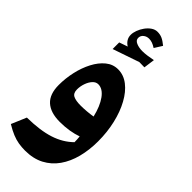

<svg xmlns="http://www.w3.org/2000/svg" viewBox="-344 -856 1187 1187"><g transform="rotate(45 250.0 -262.5)"><path d="M328.8 -161.9Q304.9 -157.7 276.9 -155.4Q248.9 -153 223.3 -153Q182.1 -153 159.9 -163.9Q137.7 -174.8 137.7 -208Q137.7 -235.2 147 -261.9Q156.2 -288.6 172.3 -306.2Q188.3 -323.7 208.5 -323.7Q247.7 -323.7 279.7 -279.5Q311.7 -235.2 328.8 -161.9ZM177.7 286.9Q249 286.9 301.7 259.4Q354.3 231.8 388.9 182.6Q423.5 133.5 440.4 68Q457.4 2.6 457.4 -72.9Q457.4 -153.8 440.4 -226.4Q423.5 -299 392.7 -355.1Q362 -411.3 320.5 -443.5Q279 -475.7 230 -475.7Q185.2 -475.7 149.7 -446.6Q114.3 -417.5 89.4 -369.6Q64.5 -321.8 51.4 -263.8Q38.4 -205.7 38.4 -148.1Q38.4 -67.5 80.7 -29Q123 9.6 204.1 9.6Q247.6 9.6 285.7 3.3Q323.9 -3.1 355 -14.2Q356.3 -1.3 356.9 10Q357.6 21.3 357.7 33.7Q306.2 84.5 231.3 108.6Q156.4 132.8 41.8 134.3L0 232.6Q35.3 253.9 64.2 265.8Q93.1 277.7 120.4 282.3Q147.8 286.9 177.7 286.9ZM179.9 -700.8Q179.9 -720.2 195.3 -732.6Q210.8 -745 231.3 -745Q245.9 -745 260.1 -740Q274.3 -735 291.8 -723.8L323.7 -774.7Q298.8 -795.2 280.1 -803.6Q261.4 -812 238.6 -812Q217.3 -812 198.3 -798.9Q179.4 -785.8 164.8 -765.5Q150.2 -745.1 142 -722.8Q133.8 -700.5 133.8 -681.6Q133.8 -660.6 144 -644.3Q154.1 -627.9 172.2 -616.9L116.9 -597.8V-540.2L291 -599.9L335.9 -599L345.9 -672Q322.9 -667.2 298.9 -663.9Q274.9 -660.6 256 -660.6Q225.4 -660.6 202.6 -670.6Q179.9 -680.5 179.9 -700.8Z"/></g></svg>

Font: Pinar FD VF
Style: Regular
Weight: 300
Designer: Amin Abedi
Version: Version 2.000